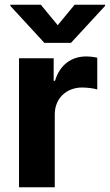

<svg xmlns="http://www.w3.org/2000/svg" viewBox="-20 -792 464 812"><path d="M60.4 0H211.6V-308.6C211.6 -375.7 260.7 -421.9 327.4 -421.9C348.4 -421.9 377.1 -418.3 391.3 -413.7V-547.9C377.8 -551.1 359 -553.3 343.8 -553.3C282.7 -553.3 232.6 -517.8 212.7 -450.3H207V-545.5H60.4ZM152.7 -772H23.8V-767L167.6 -610.8H280.2L424.4 -767V-772H295.5L224.1 -685.4Z"/></svg>

Font: Karasuma Gothic
Style: Bold
Weight: 700
Designer: Rasmus Andersson / Ryoko Nishizuka
Foundry: Genbu
Version: Version 1.00